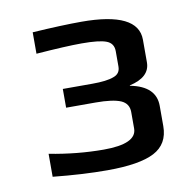

<svg xmlns="http://www.w3.org/2000/svg" viewBox="-54 -712 486 494"><g transform="rotate(-10 189.0 -465.0)"><path d="M47 -279V-339Q120 -325 189 -325Q275 -325 275 -365V-408Q275 -430 255 -439Q234 -448 189 -448H112V-497H189Q227 -497 245 -504Q263 -510 263 -529V-569Q263 -590 244 -597Q226 -604 180 -604Q140 -604 61 -598V-654Q139 -659 189 -659Q337 -659 337 -586V-527Q337 -488 283 -476L284 -475Q350 -462 350 -411V-358Q350 -311 311.5 -291Q273 -271 189 -271Q125 -271 47 -279Z"/></g></svg>

Font: Play
Style: Regular
Weight: 400
Designer: Jonas Hecksher (Cyrillic expansion: Cyreal)
Foundry: Jonas Hecksher, Playtype, e-types AS
Version: Version 2.101; ttfautohint (v1.5.65-e2d9)